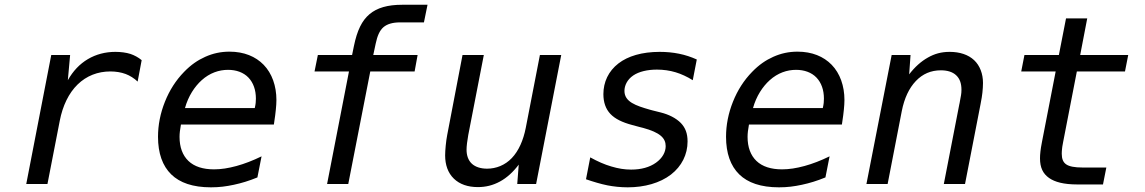

<svg xmlns="http://www.w3.org/2000/svg" viewBox="-20 -780 4856 814"><path d="M91.3 0H181.2L233.4 -268.1C245.6 -331.5 271.5 -385.3 309.1 -421.9C346.7 -458.5 394.5 -477.1 447.8 -477.1C470.7 -477.1 493.2 -473.6 512.7 -466.3C530.8 -459.5 548.8 -448.2 563.5 -434.1L580.6 -524.9C566.9 -536.6 549.3 -545.9 533.2 -551.3C515.1 -557.1 492.2 -560.1 469.2 -560.1C426.8 -560.1 387.2 -549.8 352.5 -529.3C317.9 -508.8 289.6 -479 267.6 -439.9L277.3 -546.9H197.3Z M874.5 14.2C909.7 14.2 939 10.3 971.2 3.4C1004.9 -3.9 1034.2 -12.7 1071.3 -27.8L1088.9 -117.2C1051.8 -99.1 1016.1 -85.4 982.4 -76.2C948.2 -66.9 917.5 -62 887.2 -62C840.8 -62 803.7 -73.7 778.8 -97.7C753.9 -121.6 741.2 -156.2 741.2 -199.7C741.2 -208 741.7 -215.3 742.7 -223.6C743.7 -231.9 745.1 -241.7 747.1 -252H1141.1C1146 -282.7 1148.4 -304.7 1149.4 -314.9C1150.9 -331.1 1151.9 -342.3 1151.9 -356C1151.9 -415.5 1133.3 -468.8 1097.7 -505.4C1063.5 -540.5 1014.6 -561 953.1 -561C916 -561 882.8 -553.7 850.1 -539.1C818.4 -524.9 789.6 -505.4 760.3 -475.1C725.6 -439.5 698.7 -397.5 679.2 -348.6C659.7 -299.8 649.9 -250 649.9 -200.2C649.9 -130.4 668.9 -76.7 706.1 -40.5C742.2 -5.4 796.9 14.2 874.5 14.2ZM764.2 -321.8C778.3 -372.6 805.2 -413.1 835 -439.9C869.1 -470.7 908.2 -483.9 946.8 -483.9C981.4 -483.9 1012.2 -473.1 1033.2 -451.2C1054.2 -429.2 1064.9 -398.4 1064.9 -361.8C1064.9 -354 1064.5 -349.1 1064 -343.8C1063.5 -337.9 1062 -330.6 1060.1 -321.8Z M1366.7 0H1456.5L1549.8 -477.1H1737.8L1750.5 -546.9H1562.5L1572.8 -595.2C1579.6 -627 1588.9 -650.4 1606 -665C1621.6 -678.2 1645 -685.1 1675.8 -685.1H1777.3L1792.5 -759.8H1684.6C1624 -759.8 1578.6 -747.1 1546.4 -719.7C1514.6 -692.9 1494.1 -651.4 1480.5 -585L1472.7 -546.9H1327.6L1313.5 -477.1H1459.5Z M2005.9 13.2C2039.1 13.2 2069.8 5.9 2100.1 -10.7C2128.9 -26.4 2155.3 -50.3 2179.2 -82L2172.9 0H2252.9L2359.4 -546.9H2269L2209 -237.8C2198.7 -185.5 2179.2 -140.6 2149.9 -109.9C2121.1 -79.6 2083.5 -64.9 2044.9 -64.9C2018.6 -64.9 1996.1 -71.8 1981 -85.4C1964.8 -100.1 1958 -121.6 1958 -145.5C1958 -151.9 1958.5 -162.1 1960 -173.3C1960.9 -180.7 1963.9 -199.7 1965.3 -208L2031.2 -546.9H1940.9L1876 -208C1873 -191.9 1871.6 -181.6 1869.6 -162.1C1868.2 -147 1867.2 -132.8 1867.2 -121.1C1867.2 -81.5 1878.9 -46.9 1904.3 -22.5C1929.2 1.5 1963.9 13.2 2005.9 13.2Z M2641.1 14.2C2712.4 14.2 2777.8 -3.9 2824.7 -40C2870.1 -75.2 2895 -125 2895 -180.2C2895 -214.4 2885.7 -238.3 2866.7 -258.3C2845.7 -279.8 2814.5 -294.9 2781.2 -303.2L2746.1 -312C2742.7 -313 2745.1 -312 2735.4 -314.9C2675.8 -332 2627.4 -348.1 2627.4 -394.5C2627.4 -417 2638.7 -442.4 2664.6 -460C2689 -476.6 2725.1 -484.9 2765.1 -484.9C2792.5 -484.9 2819.8 -481 2844.2 -473.6C2867.2 -466.8 2894 -454.6 2917 -439.9L2934.1 -527.8C2910.2 -538.6 2885.3 -546.9 2858.9 -552.2C2832.5 -557.6 2804.7 -560.1 2776.9 -560.1C2701.2 -560.1 2642.1 -542 2602.1 -511.2C2559.6 -478.5 2538.1 -432.1 2538.1 -380.9C2538.1 -346.2 2547.9 -317.9 2567.9 -296.9C2587.9 -275.9 2618.2 -261.2 2660.2 -250L2692.9 -241.2L2706.5 -237.8C2777.8 -218.3 2802.2 -194.8 2802.2 -160.6C2802.2 -135.3 2788.6 -109.9 2761.2 -90.3C2733.9 -70.8 2698.2 -61 2655.8 -61C2627.4 -61 2601.1 -65.4 2571.8 -74.2C2543 -82.5 2513.2 -95.7 2482.4 -112.8L2464.4 -20C2495.6 -9.3 2526.4 0 2555.7 5.9C2580.1 10.7 2610.4 14.2 2641.1 14.2Z M3282.7 14.2C3317.9 14.2 3347.2 10.3 3379.4 3.4C3413.1 -3.9 3442.4 -12.7 3479.5 -27.8L3497.1 -117.2C3460 -99.1 3424.3 -85.4 3390.6 -76.2C3356.4 -66.9 3325.7 -62 3295.4 -62C3249 -62 3211.9 -73.7 3187 -97.7C3162.1 -121.6 3149.4 -156.2 3149.4 -199.7C3149.4 -208 3149.9 -215.3 3150.9 -223.6C3151.9 -231.9 3153.3 -241.7 3155.3 -252H3549.3C3554.2 -282.7 3556.6 -304.7 3557.6 -314.9C3559.1 -331.1 3560.1 -342.3 3560.1 -356C3560.1 -415.5 3541.5 -468.8 3505.9 -505.4C3471.7 -540.5 3422.9 -561 3361.3 -561C3324.2 -561 3291 -553.7 3258.3 -539.1C3226.6 -524.9 3197.8 -505.4 3168.5 -475.1C3133.8 -439.5 3106.9 -397.5 3087.4 -348.6C3067.9 -299.8 3058.1 -250 3058.1 -200.2C3058.1 -130.4 3077.1 -76.7 3114.3 -40.5C3150.4 -5.4 3205.1 14.2 3282.7 14.2ZM3172.4 -321.8C3186.5 -372.6 3213.4 -413.1 3243.2 -439.9C3277.3 -470.7 3316.4 -483.9 3355 -483.9C3389.6 -483.9 3420.4 -473.1 3441.4 -451.2C3462.4 -429.2 3473.1 -398.4 3473.1 -361.8C3473.1 -354 3472.7 -349.1 3472.2 -343.8C3471.7 -337.9 3470.2 -330.6 3468.3 -321.8Z M3653.3 0H3743.2L3803.2 -309.1C3814 -363.8 3834 -406.2 3862.8 -436.5C3891.6 -466.8 3926.8 -481.9 3968.8 -481.9C3996.6 -481.9 4018.6 -475.1 4033.7 -460.9C4048.8 -446.8 4056.2 -427.2 4056.2 -398.9C4056.2 -382.3 4053.7 -373 4048.8 -346.2C4047.9 -342.3 4049.3 -345.2 4047.4 -339.4L3981.4 0H4071.3L4137.2 -338.9C4141.6 -361.8 4143.6 -374 4145 -387.2C4146.5 -400.4 4147.5 -417.5 4147.5 -428.2C4147.5 -467.3 4134.3 -502 4109.9 -524.9C4085 -548.3 4048.8 -560.1 4006.3 -560.1C3970.2 -560.1 3941.9 -551.8 3914.1 -536.1C3885.3 -520 3858.9 -496.6 3834.5 -464.8L3840.3 -546.9H3760.3Z M4547.4 2H4656.2L4670.4 -69.8H4569.3C4536.1 -69.8 4513.2 -74.2 4500.5 -83C4487.3 -91.8 4481.4 -106.4 4481.4 -128.4C4481.4 -134.8 4481.9 -143.1 4482.9 -151.4C4483.9 -157.7 4482.9 -155.8 4487.3 -178.2L4545.4 -477.1H4749.5L4763.2 -546.9H4559.6L4589.4 -702.1H4499.5L4469.2 -546.9H4323.2L4309.6 -477.1H4455.6L4397.5 -178.2C4394 -161.1 4392.1 -147 4391.1 -138.7C4389.6 -127.4 4389.2 -116.2 4389.2 -108.4C4389.2 -69.3 4401.9 -43.5 4427.7 -25.4C4452.1 -8.3 4489.7 2 4547.4 2Z"/></svg>

Font: Hack
Style: Oblique
Weight: 400
Italic angle: -12°
Monospace: yes
Designer: Christopher Simpkins
Foundry: Christopher Simpkins
Version: Version 2.010